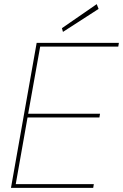

<svg xmlns="http://www.w3.org/2000/svg" viewBox="-20 -907 594 927"><path d="M33 0 157 -700H554L551 -682H174L116 -358H463L460 -340H113L56 -18H433L430 0ZM284 -753 279 -771 447 -887 456 -864Z"/></svg>

Font: DM Sans 12pt Thin
Style: Italic
Weight: 250
Italic angle: -10°
Version: Version 4.004;gftools[0.9.30]